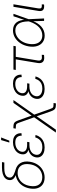

<svg xmlns="http://www.w3.org/2000/svg" viewBox="1146 -1928 986 3317"><g transform="rotate(-90 1638.5 -269.0)"><path d="M230.5 9.3Q162.6 9.3 115.5 -21.5Q68.4 -52.2 48.3 -108.9Q28.3 -165.5 41 -242.7Q54.2 -320.8 92.8 -376.7Q131.3 -432.6 188.5 -462.6Q245.6 -492.7 313.5 -492.7L344.7 -466.3Q306.6 -475.1 275.4 -487.5Q244.1 -500 222.7 -516.8Q201.2 -533.7 191.9 -556.4Q182.6 -579.1 187.5 -608.4Q193.4 -646 220 -672.6Q246.6 -699.2 293 -713.4Q339.4 -727.5 404.8 -727.5H497.1L490.2 -687H391.1Q340.8 -687 306.6 -677.5Q272.5 -668 253.7 -649.9Q234.9 -631.8 230.5 -606Q225.6 -577.1 239.7 -557.4Q253.9 -537.6 278.3 -524.9Q302.7 -512.2 329.3 -503.9Q356 -495.6 377 -488.8Q410.2 -478.5 437 -458Q463.9 -437.5 481.4 -407.2Q499 -377 505.1 -336.2Q511.2 -295.4 502.9 -243.7Q490.2 -166 451.4 -109.1Q412.6 -52.2 355.7 -21.5Q298.8 9.3 230.5 9.3ZM234.9 -31.2Q290.5 -31.2 337.4 -56.4Q384.3 -81.5 416.3 -128.9Q448.2 -176.3 459 -243.7Q475.1 -343.8 434.3 -400.4Q393.6 -457 310.1 -457Q254.9 -457 207.5 -431.6Q160.2 -406.2 128.2 -358.2Q96.2 -310.1 85 -243.2Q68.4 -142.1 109.6 -86.7Q150.9 -31.2 234.9 -31.2Z M749 9.3Q690.4 9.3 649.9 -9.8Q609.4 -28.8 590.6 -63Q571.8 -97.2 579.1 -142.1Q585 -175.3 602.5 -201.4Q620.1 -227.5 648.7 -245.6Q677.2 -263.7 715.8 -273.4Q754.4 -283.2 801.8 -283.2H845.2L840.8 -253.4H791Q747.6 -253.4 711.9 -240.7Q676.3 -228 653.3 -203.6Q630.4 -179.2 624 -143.6Q615.7 -92.8 651.6 -61.5Q687.5 -30.3 756.8 -30.3Q803.7 -30.3 837.2 -45.2Q870.6 -60.1 891.8 -87.2Q913.1 -114.3 924.3 -151.9L966.3 -147.9Q952.6 -99.6 923.6 -64.2Q894.5 -28.8 850.8 -9.8Q807.1 9.3 749 9.3ZM797.9 -260.3Q751 -260.3 717.3 -268.8Q683.6 -277.3 663.1 -293.7Q642.6 -310.1 635 -334Q627.4 -357.9 632.8 -388.7Q640.1 -433.6 668.7 -466.8Q697.3 -500 741.7 -518.6Q786.1 -537.1 841.3 -537.1Q894 -537.1 928.7 -519.5Q963.4 -502 980.5 -469.5Q997.6 -437 997.1 -391.1L954.1 -386.2Q954.1 -439.9 924.8 -468.8Q895.5 -497.6 835 -497.6Q771 -497.6 727.8 -467.5Q684.6 -437.5 676.3 -388.7Q668.9 -342.8 699.7 -317.6Q730.5 -292.5 798.3 -292.5H846.7L841.8 -260.3ZM835 -600.6 877.4 -742.2H922.9L867.7 -600.6Z M1007.3 204.1 1286.1 -193.4H1309.1L1411.1 95.7Q1422.4 127.9 1431.2 142.3Q1439.9 156.7 1454.6 160.2Q1469.2 163.6 1497.6 163.6H1518.1L1511.7 204.1H1493.7Q1458 204.1 1436.8 198.2Q1415.5 192.4 1401.1 173.1Q1386.7 153.8 1373 114.7L1288.6 -127L1057.1 204.1ZM1278.8 -149.9 1182.6 -419.9Q1171.4 -452.6 1162.4 -467Q1153.3 -481.4 1138.9 -485.1Q1124.5 -488.8 1095.7 -488.8H1075.2L1082 -529.8H1100.6Q1135.7 -529.8 1156.7 -523.7Q1177.7 -517.6 1191.9 -498.3Q1206.1 -479 1220.2 -439L1299.8 -215.3L1520 -529.3H1569.3L1302.7 -149.9Z M1760.7 9.3Q1702.1 9.3 1661.6 -9.8Q1621.1 -28.8 1602.3 -63Q1583.5 -97.2 1590.8 -142.1Q1596.7 -175.3 1614.3 -201.4Q1631.8 -227.5 1660.4 -245.6Q1689 -263.7 1727.5 -273.4Q1766.1 -283.2 1813.5 -283.2H1856.9L1852.5 -253.4H1802.7Q1759.3 -253.4 1723.6 -240.7Q1688 -228 1665 -203.6Q1642.1 -179.2 1635.7 -143.6Q1627.4 -92.8 1663.3 -61.5Q1699.2 -30.3 1768.6 -30.3Q1815.4 -30.3 1848.9 -45.2Q1882.3 -60.1 1903.6 -87.2Q1924.8 -114.3 1936 -151.9L1978 -147.9Q1964.4 -99.6 1935.3 -64.2Q1906.2 -28.8 1862.5 -9.8Q1818.8 9.3 1760.7 9.3ZM1809.6 -260.3Q1762.7 -260.3 1729 -268.8Q1695.3 -277.3 1674.8 -293.7Q1654.3 -310.1 1646.7 -334Q1639.2 -357.9 1644.5 -388.7Q1651.9 -433.6 1680.4 -466.8Q1709 -500 1753.4 -518.6Q1797.9 -537.1 1853 -537.1Q1905.8 -537.1 1940.4 -519.5Q1975.1 -502 1992.2 -469.5Q2009.3 -437 2008.8 -391.1L1965.8 -386.2Q1965.8 -439.9 1936.5 -468.8Q1907.2 -497.6 1846.7 -497.6Q1782.7 -497.6 1739.5 -467.5Q1696.3 -437.5 1688 -388.7Q1680.7 -342.8 1711.4 -317.6Q1742.2 -292.5 1810.1 -292.5H1858.4L1853.5 -260.3Z M2308.6 2Q2252 5.9 2226.1 -23.7Q2200.2 -53.2 2209 -108.4L2272 -488.8H2088.9L2095.7 -529.3H2505.4L2498.5 -488.8H2315.4L2252.9 -111.3Q2246.6 -71.8 2262.2 -53.2Q2277.8 -34.7 2315.9 -38.1Q2324.2 -38.1 2333.3 -38.8Q2342.3 -39.6 2351.1 -40L2348.6 -1Q2339.4 0 2329.3 0.7Q2319.3 1.5 2308.6 2Z M2683.1 10.3Q2613.8 10.3 2567.1 -24.9Q2520.5 -60.1 2501.5 -121.8Q2482.4 -183.6 2495.6 -263.7Q2509.3 -343.8 2548.6 -405.3Q2587.9 -466.8 2645.8 -502Q2703.6 -537.1 2772 -537.1Q2818.4 -537.1 2852.5 -521.5Q2886.7 -505.9 2909.2 -477.3Q2931.6 -448.7 2943.1 -410.2Q2954.6 -371.6 2955.6 -325.2H2969.7L2965.8 -267.6L2978.5 0H2936.5L2927.2 -284.7Q2925.8 -332 2916.5 -371.1Q2907.2 -410.2 2888.9 -438.2Q2870.6 -466.3 2841.6 -481.4Q2812.5 -496.6 2770.5 -496.6Q2714.8 -496.6 2666.3 -467Q2617.7 -437.5 2584.5 -385Q2551.3 -332.5 2539.6 -263.2Q2528.3 -194.3 2542 -141.8Q2555.7 -89.4 2592 -60.1Q2628.4 -30.8 2685.1 -30.8Q2725.1 -30.8 2760.7 -45.2Q2796.4 -59.6 2826.2 -87.2Q2856 -114.7 2879.6 -153.6Q2903.3 -192.4 2919.9 -240.7L3016.6 -529.3H3059.1L2964.8 -263.2L2949.7 -202.1H2936Q2919.4 -154.3 2894.5 -115.2Q2869.6 -76.2 2837.4 -47.9Q2805.2 -19.5 2766.4 -4.6Q2727.5 10.3 2683.1 10.3Z M3199.7 1Q3146.5 3.9 3123.3 -19.8Q3100.1 -43.5 3108.4 -96.7L3180.2 -529.3H3223.6L3152.8 -101.6Q3146.5 -63 3160.2 -49.6Q3173.8 -36.1 3208.5 -39.1Q3212.9 -39.6 3215.8 -39.6Q3218.8 -39.6 3222.2 -40L3220.2 -1Q3215.8 -0.5 3210.4 0Q3205.1 0.5 3199.7 1Z"/></g></svg>

Font: Inter 24pt ExtraLight
Style: Italic
Weight: 250
Italic angle: -9.3988°
Version: Version 4.001;git-66647c0bb